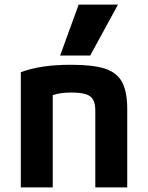

<svg xmlns="http://www.w3.org/2000/svg" viewBox="-20 -810 640 830"><path d="M70 -498Q117 -515 169.5 -522.5Q222 -530 288 -530Q383 -530 434.5 -513Q486 -496 508 -454.5Q530 -413 530 -340V0H392V-332Q392 -362 382.5 -379Q373 -396 350.5 -403Q328 -410 288 -410Q265 -410 246 -407.5Q227 -405 203.5 -397.5Q180 -390 143 -376L208 -462V0H70ZM370 -570H240L320 -790H490Z"/></svg>

Font: M PLUS Code Latin Expanded
Style: Bold
Weight: 700
Width: 7
Designer: Coji Morishita
Foundry: UNDERFOREST DESIGN
Version: Version 1.002; ttfautohint (v1.8.3)